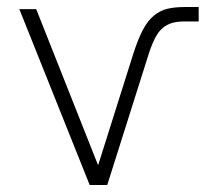

<svg xmlns="http://www.w3.org/2000/svg" viewBox="-20 -526 595 546"><path d="M35 -500H83L259 -56L360 -376Q373 -416 386.5 -441.5Q400 -467 417.5 -481.5Q435 -496 456 -501Q477 -506 505 -506H545V-465H505Q485 -465 470.5 -461Q456 -457 444 -447.5Q432 -438 422.5 -420.5Q413 -403 404 -376L285 0H235Z"/></svg>

Font: PT Root UI Light
Style: Regular
Weight: 300
Designer: Vitaly Kuzmin
Foundry: ParaType Ltd.
Version: Version 2.000G